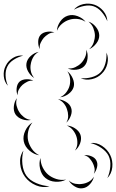

<svg xmlns="http://www.w3.org/2000/svg" viewBox="-85 -880 644 1066"><path d="M325 -826Q345 -850 377 -857Q409 -864 439 -854Q468 -844 489 -818.5Q510 -793 511 -762Q499 -791 479 -814Q459 -837 435 -845Q412 -853 382 -847Q352 -841 325 -826ZM231 -709Q232 -735 249 -760Q266 -785 292 -793Q317 -801 345.5 -790.5Q374 -780 390 -759Q368 -773 343.5 -775Q319 -777 299 -770Q279 -764 260 -748.5Q241 -733 231 -709ZM406 -760Q429 -753 447 -731Q465 -709 466 -685Q467 -661 449.5 -638.5Q432 -616 410 -607Q428 -623 435 -644Q442 -665 442 -685Q441 -704 433 -724.5Q425 -745 406 -760ZM136 -607Q127 -624 127 -647.5Q127 -671 140 -686Q153 -700 176 -703.5Q199 -707 217 -700Q198 -700 183 -690.5Q168 -681 158 -670Q148 -658 140.5 -642Q133 -626 136 -607ZM394 -604Q404 -583 401 -555.5Q398 -528 382 -512Q366 -496 338.5 -493Q311 -490 291 -500Q314 -498 333 -507Q352 -516 365 -529Q378 -542 387 -561.5Q396 -581 394 -604ZM105 -447Q85 -459 71.5 -482.5Q58 -506 62 -529Q66 -552 86.5 -570Q107 -588 130 -592Q110 -581 99.5 -562.5Q89 -544 86 -525Q82 -507 86 -486Q90 -465 105 -447ZM506 -588Q519 -559 511 -526Q503 -493 480 -471Q458 -448 424.5 -440.5Q391 -433 363 -446Q394 -443 424.5 -451.5Q455 -460 473 -478Q491 -496 499.5 -526Q508 -556 506 -588ZM-41 -404Q-61 -425 -64 -457Q-67 -489 -53 -515Q-40 -542 -13 -558.5Q14 -575 44 -571Q15 -564 -9.5 -548Q-34 -532 -44 -511Q-55 -490 -54 -460.5Q-53 -431 -41 -404ZM289 -484Q308 -470 319 -444.5Q330 -419 324 -397Q317 -374 294.5 -358Q272 -342 249 -340Q270 -350 283 -367.5Q296 -385 301 -403Q306 -421 304 -443Q302 -465 289 -484ZM13 -351Q5 -368 7.5 -391Q10 -414 24 -427Q38 -439 61 -440Q84 -441 100 -432Q82 -434 67 -426.5Q52 -419 40 -409Q29 -399 20.5 -384.5Q12 -370 13 -351ZM87 -214Q64 -209 39 -217.5Q14 -226 1 -245Q-11 -264 -8 -290.5Q-5 -317 9 -335Q2 -313 7 -293Q12 -273 22 -258Q31 -243 47.5 -230Q64 -217 87 -214ZM237 -329Q258 -328 280.5 -315Q303 -302 310 -281Q317 -261 308 -237Q299 -213 283 -199Q294 -217 293.5 -237Q293 -257 287 -273Q282 -290 269.5 -305.5Q257 -321 237 -329ZM133 -18Q104 -22 78.5 -44Q53 -66 47 -95Q41 -124 55.5 -154.5Q70 -185 95 -200Q77 -177 71.5 -150Q66 -123 71 -100Q76 -77 91.5 -54Q107 -31 133 -18ZM286 -183Q309 -182 331.5 -167.5Q354 -153 362 -131Q369 -109 359.5 -83.5Q350 -58 331 -44Q344 -63 344.5 -84.5Q345 -106 339 -123Q333 -141 320 -157.5Q307 -174 286 -183ZM417 -86Q451 -90 481.5 -70Q512 -50 527 -19Q542 12 538.5 48Q535 84 511 109Q525 78 527.5 44Q530 10 518 -15Q506 -39 478 -58.5Q450 -78 417 -86ZM190 154Q153 165 115 149Q77 133 54 102Q31 71 27 29.5Q23 -12 45 -44Q35 -6 39.5 32.5Q44 71 62 96Q80 121 116 136.5Q152 152 190 154ZM382 -18Q400 -21 421 -13Q442 -5 450 11Q459 28 453.5 49.5Q448 71 436 85Q443 68 439.5 52Q436 36 429 23Q422 10 411 -2Q400 -14 382 -18ZM282 117Q256 131 223 129Q190 127 167 108Q145 90 137.5 57Q130 24 140 -3Q140 26 152.5 50.5Q165 75 183 90Q201 105 227 113.5Q253 122 282 117ZM436 101Q432 123 414.5 142.5Q397 162 375 165Q353 169 330.5 155.5Q308 142 297 122Q314 137 334 140.5Q354 144 371 141Q389 139 407 129.5Q425 120 436 101Z"/></svg>

Font: Rubik Puddles
Style: Regular
Weight: 400
Designer: Hubert and Fischer, NaN
Foundry: Hubert and Fischer, NaN
Version: Version 2.200